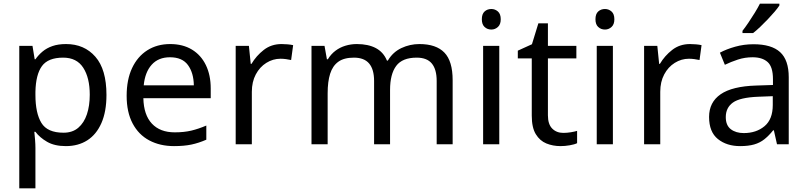

<svg xmlns="http://www.w3.org/2000/svg" viewBox="-20 -786 4398 1046"><path d="M340 -546Q439 -546 499.5 -477Q560 -408 560 -269Q560 -178 532.5 -115.5Q505 -53 455.5 -21.5Q406 10 339 10Q277 10 236.5 -13.5Q196 -37 173 -68H167Q169 -51 171 -25Q173 1 173 20V240H85V-536H157L169 -463H173Q189 -486 211.5 -505Q234 -524 265.5 -535Q297 -546 340 -546ZM324 -472Q242 -472 208.5 -426Q175 -380 173 -286V-269Q173 -170 205.5 -116.5Q238 -63 326 -63Q375 -63 406.5 -90Q438 -117 453.5 -163.5Q469 -210 469 -270Q469 -362 433.5 -417Q398 -472 324 -472Z M907 -546Q976 -546 1025.5 -516Q1075 -486 1101.5 -431.5Q1128 -377 1128 -304V-251H761Q763 -160 807.5 -112.5Q852 -65 932 -65Q983 -65 1022.5 -74.5Q1062 -84 1104 -102V-25Q1063 -7 1023 1.5Q983 10 928 10Q852 10 793.5 -21Q735 -52 702.5 -113.5Q670 -175 670 -264Q670 -352 699.5 -415Q729 -478 782.5 -512Q836 -546 907 -546ZM906 -474Q843 -474 806.5 -433.5Q770 -393 763 -321H1036Q1035 -389 1004 -431.5Q973 -474 906 -474Z M1514 -546Q1529 -546 1546.5 -544.5Q1564 -543 1577 -540L1566 -459Q1553 -462 1537.5 -464Q1522 -466 1508 -466Q1467 -466 1431 -443.5Q1395 -421 1373.5 -380.5Q1352 -340 1352 -286V0H1264V-536H1336L1346 -438H1350Q1376 -482 1417 -514Q1458 -546 1514 -546Z M2265 -546Q2356 -546 2401 -499.5Q2446 -453 2446 -349V0H2359V-345Q2359 -408 2332.5 -440Q2306 -472 2250 -472Q2172 -472 2138.5 -427Q2105 -382 2105 -296V0H2018V-345Q2018 -408 1991 -440Q1964 -472 1908 -472Q1854 -472 1823 -449.5Q1792 -427 1778.5 -384Q1765 -341 1765 -278V0H1677V-536H1748L1761 -463H1766Q1783 -491 1807.5 -509.5Q1832 -528 1862 -537Q1892 -546 1924 -546Q1986 -546 2027.5 -524Q2069 -502 2088 -456H2093Q2120 -502 2166.5 -524Q2213 -546 2265 -546Z M2700 -536V0H2612V-536ZM2657 -737Q2677 -737 2692.5 -723.5Q2708 -710 2708 -681Q2708 -653 2692.5 -639Q2677 -625 2657 -625Q2635 -625 2620 -639Q2605 -653 2605 -681Q2605 -710 2620 -723.5Q2635 -737 2657 -737Z M3049 -62Q3069 -62 3090 -65.5Q3111 -69 3124 -73V-6Q3110 1 3084 5.5Q3058 10 3034 10Q2992 10 2956.5 -4.5Q2921 -19 2899 -55Q2877 -91 2877 -156V-468H2801V-510L2878 -545L2913 -659H2965V-536H3120V-468H2965V-158Q2965 -109 2988.5 -85.5Q3012 -62 3049 -62Z M3319 -536V0H3231V-536ZM3276 -737Q3296 -737 3311.5 -723.5Q3327 -710 3327 -681Q3327 -653 3311.5 -639Q3296 -625 3276 -625Q3254 -625 3239 -639Q3224 -653 3224 -681Q3224 -710 3239 -723.5Q3254 -737 3276 -737Z M3739 -546Q3754 -546 3771.5 -544.5Q3789 -543 3802 -540L3791 -459Q3778 -462 3762.5 -464Q3747 -466 3733 -466Q3692 -466 3656 -443.5Q3620 -421 3598.5 -380.5Q3577 -340 3577 -286V0H3489V-536H3561L3571 -438H3575Q3601 -482 3642 -514Q3683 -546 3739 -546Z M4085 -545Q4183 -545 4230 -502Q4277 -459 4277 -365V0H4213L4196 -76H4192Q4169 -47 4144.5 -27.5Q4120 -8 4088.5 1Q4057 10 4012 10Q3939 10 3891 -28.5Q3843 -67 3843 -149Q3843 -229 3906 -272.5Q3969 -316 4100 -320L4191 -323V-355Q4191 -422 4162 -448Q4133 -474 4080 -474Q4038 -474 4000 -461.5Q3962 -449 3929 -433L3902 -499Q3937 -518 3985 -531.5Q4033 -545 4085 -545ZM4111 -259Q4011 -255 3972.5 -227Q3934 -199 3934 -148Q3934 -103 3961.5 -82Q3989 -61 4032 -61Q4100 -61 4145 -98.5Q4190 -136 4190 -214V-262ZM4226 -756Q4217 -742 4200 -722Q4183 -702 4162.5 -680.5Q4142 -659 4121.5 -639.5Q4101 -620 4083 -606H4025V-618Q4040 -637 4057.5 -663Q4075 -689 4092 -716.5Q4109 -744 4120 -766H4226Z"/></svg>

Font: Noto Sans Meetei Mayek
Style: Regular
Weight: 400
Designer: Monotype Design Team and Neelakash Kshetrimayum
Foundry: Monotype Imaging Inc.
Version: Version 2.002